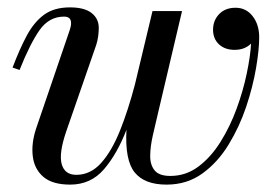

<svg xmlns="http://www.w3.org/2000/svg" viewBox="-20 -490 757 520"><path d="M159 -133Q139 -74 147.2 -45.2Q155.5 -16.5 186.5 -16.5Q225 -16.5 253.8 -48.5Q282.5 -80.5 304.8 -135.8Q327 -191 345.5 -261.5L393 -460H473L408.5 -186Q401 -154.5 394 -123.8Q387 -93 386.8 -68.2Q386.5 -43.5 398.8 -28.5Q411 -13.5 441.5 -13.5Q483.5 -13.5 517.5 -39Q551.5 -64.5 577.2 -105.8Q603 -147 620.8 -195.5Q638.5 -244 648.2 -290.5Q658 -337 660 -372Q643 -355 615.5 -355Q589 -355 573 -370Q557 -385 557 -409.5Q557 -434.5 573.5 -451.8Q590 -469 618 -469Q646.5 -469 664.2 -446.2Q682 -423.5 682 -389Q682 -356 673.5 -305.8Q665 -255.5 646.8 -201Q628.5 -146.5 599.2 -98.5Q570 -50.5 528.2 -20.2Q486.5 10 431 10Q371.5 10 344.8 -23Q318 -56 322.5 -138.5Q297.5 -73.5 261.8 -31.8Q226 10 170 10Q122 10 97.5 -11Q73 -32 68.8 -66.5Q64.5 -101 77.5 -141L169 -409Q172.5 -419 172.5 -427.5Q172.5 -445 153.5 -445Q113 -445 87.2 -408.5Q61.5 -372 33 -300.5L14 -307Q33 -357 52.5 -393.5Q72 -430 99.2 -450Q126.5 -470 169.5 -470Q208.5 -470 228 -454.8Q247.5 -439.5 247.5 -414.5Q247.5 -403.5 245.8 -391Q244 -378.5 240.5 -368Z"/></svg>

Font: Bodoni* 11pt
Style: Italic
Weight: 400
Italic angle: -13°
Version: Version 2.3